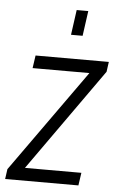

<svg xmlns="http://www.w3.org/2000/svg" viewBox="-69 -788 507 825"><g transform="rotate(5 185.0 -375.0)"><path d="M-15 0 -9 -43 321 -506 331 -485H61L69 -540H385L379 -497L50 -33L40 -55H309L301 0ZM213 -642 228 -750H278L263 -642Z"/></g></svg>

Font: Mohave Light
Style: Italic
Weight: 300
Italic angle: -8°
Designer: Gumpita Rahayu
Foundry: Tokotype
Version: Version 2.003